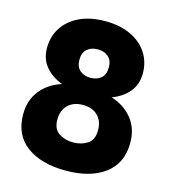

<svg xmlns="http://www.w3.org/2000/svg" viewBox="-110 -815 821 921"><g transform="rotate(15 300.0 -355.0)"><path d="M300 16Q178 16 106 -37.5Q34 -91 34 -193Q34 -263 72.5 -311.5Q111 -360 177 -381Q125 -400 93.5 -437.5Q62 -475 62 -530Q62 -587 91 -631.5Q120 -676 173.5 -701Q227 -726 300 -726Q373 -726 426.5 -701Q480 -676 509 -631.5Q538 -587 538 -530Q538 -475 506.5 -437.5Q475 -400 423 -381Q489 -360 527.5 -311.5Q566 -263 566 -193Q566 -91 494 -37.5Q422 16 300 16ZM300 -445Q332 -445 352.5 -462.5Q373 -480 373 -517Q373 -550 353 -568Q333 -586 300 -586Q267 -586 247 -568Q227 -550 227 -517Q227 -480 247.5 -462.5Q268 -445 300 -445ZM300 -124Q340 -124 370.5 -143.5Q401 -163 401 -211Q401 -257 374 -283.5Q347 -310 300 -310Q254 -310 226.5 -283.5Q199 -257 199 -211Q199 -163 229.5 -143.5Q260 -124 300 -124Z"/></g></svg>

Font: Geist Mono ExtraBold
Style: Regular
Weight: 800
Monospace: yes
Designer: Basement.studio, Andrés Briganti, Mateo Zaragoza
Foundry: Basement.studio, Vercel, Andrés Briganti, Guido Ferreyra, Mateo Zaragoza
Version: Version 1.500; ttfautohint (v1.8.4.7-5d5b)